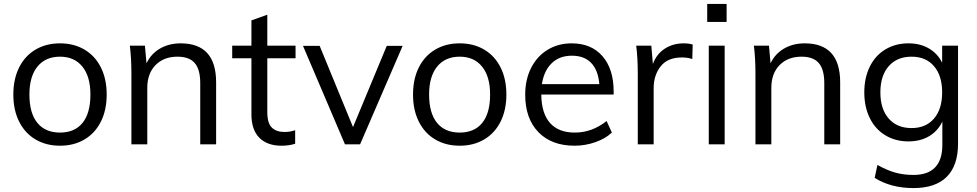

<svg xmlns="http://www.w3.org/2000/svg" viewBox="-20 -736 4983 979"><path d="M48 -254Q48 -333 77.5 -392Q107 -451 161 -483Q215 -515 286 -515Q357 -515 411 -483Q465 -451 494.5 -392Q524 -333 524 -254Q524 -175 494.5 -116Q465 -57 411 -25Q357 7 286 7Q215 7 161 -25Q107 -57 77.5 -116Q48 -175 48 -254ZM441 -254Q441 -346 400 -396.5Q359 -447 286 -447Q212 -447 171 -396.5Q130 -346 130 -254Q130 -159 170.5 -109.5Q211 -60 286 -60Q361 -60 401 -109.5Q441 -159 441 -254Z M1082 -316V0H1001V-312Q1001 -382 973 -414.5Q945 -447 885 -447Q815 -447 773 -404Q731 -361 731 -288V0H650V-362Q650 -440 642 -503H719L727 -413Q750 -462 796 -488.5Q842 -515 901 -515Q1082 -515 1082 -316Z M1343 -439V-164Q1343 -108 1366 -85.5Q1389 -63 1431 -63Q1459 -63 1485 -72V-3Q1454 7 1415 7Q1343 7 1302.5 -33.5Q1262 -74 1262 -153V-439H1164V-503H1262V-632L1343 -661V-503H1487V-439Z M1952 -502H2033L1816 0H1739L1525 -502H1610L1780 -88Z M2086 -254Q2086 -333 2115.5 -392Q2145 -451 2199 -483Q2253 -515 2324 -515Q2395 -515 2449 -483Q2503 -451 2532.5 -392Q2562 -333 2562 -254Q2562 -175 2532.5 -116Q2503 -57 2449 -25Q2395 7 2324 7Q2253 7 2199 -25Q2145 -57 2115.5 -116Q2086 -175 2086 -254ZM2479 -254Q2479 -346 2438 -396.5Q2397 -447 2324 -447Q2250 -447 2209 -396.5Q2168 -346 2168 -254Q2168 -159 2208.5 -109.5Q2249 -60 2324 -60Q2399 -60 2439 -109.5Q2479 -159 2479 -254Z M3109 -254H2740Q2741 -158 2784.5 -109Q2828 -60 2911 -60Q2999 -60 3073 -119L3100 -60Q3067 -29 3015.5 -11Q2964 7 2910 7Q2792 7 2725 -62.5Q2658 -132 2658 -253Q2658 -330 2688 -389.5Q2718 -449 2772 -482Q2826 -515 2895 -515Q2995 -515 3052 -449.5Q3109 -384 3109 -269ZM2743 -307H3036Q3030 -378 2994.5 -415Q2959 -452 2896 -452Q2833 -452 2793.5 -414Q2754 -376 2743 -307Z M3512 -509 3510 -435Q3487 -443 3457 -443Q3384 -443 3348.5 -397.5Q3313 -352 3313 -287V0H3232V-362Q3232 -440 3224 -503H3301L3309 -410Q3328 -461 3370 -488Q3412 -515 3466 -515Q3491 -515 3512 -509Z M3594 0V-503H3675V0ZM3586 -716H3685V-624H3586Z M4264 -316V0H4183V-312Q4183 -382 4155 -414.5Q4127 -447 4067 -447Q3997 -447 3955 -404Q3913 -361 3913 -288V0H3832V-362Q3832 -440 3824 -503H3901L3909 -413Q3932 -462 3978 -488.5Q4024 -515 4083 -515Q4264 -515 4264 -316Z M4865 -503V-4Q4865 108 4807.5 165.5Q4750 223 4638 223Q4523 223 4440 171L4454 105Q4502 132 4544.5 144Q4587 156 4638 156Q4711 156 4748 117.5Q4785 79 4785 3V-116Q4762 -68 4717.5 -41.5Q4673 -15 4612 -15Q4546 -15 4494.5 -46Q4443 -77 4415 -134Q4387 -191 4387 -265Q4387 -339 4415 -396Q4443 -453 4494.5 -484Q4546 -515 4612 -515Q4672 -515 4716.5 -489Q4761 -463 4784 -416V-503ZM4784 -265Q4784 -350 4742.5 -398.5Q4701 -447 4628 -447Q4554 -447 4511.5 -398.5Q4469 -350 4469 -265Q4469 -180 4511.5 -131.5Q4554 -83 4628 -83Q4701 -83 4742.5 -131.5Q4784 -180 4784 -265Z"/></svg>

Font: Muli-Regular
Style: Regular
Weight: 400
Version: Version 2.000